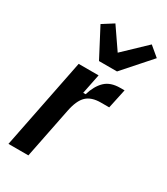

<svg xmlns="http://www.w3.org/2000/svg" viewBox="-195 -875 835 960"><g transform="rotate(30 222.5 -394.5)"><path d="M17 0 121 -522H236L213 -408H227Q243 -462 274 -492Q305 -522 361 -522H386L362 -410H314Q260 -410 231.5 -383Q203 -356 190 -290L132 0ZM202 -585 116 -749 179 -789 262 -668 389 -789 445 -742 306 -585Z"/></g></svg>

Font: IBM Plex Sans Cond SmBld
Style: Italic
Weight: 600
Width: 3
Italic angle: -11°
Designer: Mike Abbink, Paul van der Laan, Pieter van Rosmalen
Foundry: Bold Monday
Version: Version 1.3